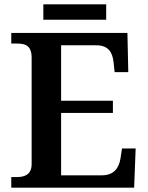

<svg xmlns="http://www.w3.org/2000/svg" viewBox="-20 -866 682 886"><path d="M180 -775H470V-846H180ZM32 0H599L606 -181H543L536 -135C529 -91 506 -57 450 -57H262V-345H501V-401H262V-657H424C479 -657 499 -626 504 -579L509 -533H572L568 -714H32V-665H58C95 -665 126 -657 126 -600V-109C126 -62 96 -49 59 -49H32Z"/></svg>

Font: Noto Serif Sinhala SemiBold
Style: Regular
Weight: 600
Designer: Jelle Bosma - Monotype Design Team
Foundry: Monotype Imaging Inc.
Version: Version 2.007